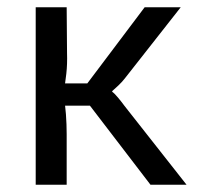

<svg xmlns="http://www.w3.org/2000/svg" viewBox="-20 -507 549 527"><path d="M476 -487 322 -291Q315 -282 304.5 -272Q294 -262 288 -257V-255Q294 -251 304 -239Q314 -227 322 -216L492 0H393L200 -252L377 -487ZM163 -487 164 -362Q165 -331 162 -304.5Q159 -278 154 -249Q159 -221 161 -193Q163 -165 163 -139V0H78V-487ZM246 -278V-217H133V-278Z"/></svg>

Font: Exo 2
Style: Regular
Weight: 400
Designer: Natanael Gama
Foundry: Natanael Gama
Version: Version 2.010